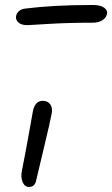

<svg xmlns="http://www.w3.org/2000/svg" viewBox="-20 -740 445 762"><path d="M88.9 -640.1Q64.5 -640.1 52.7 -651.1Q41 -662.1 43.9 -676.8Q45.9 -687 54.9 -695.6Q64 -704.1 81.1 -706.1Q192.9 -720.2 348.1 -720.2Q379.9 -720.2 393.8 -709.2Q407.7 -698.2 404.8 -686Q401.9 -669.4 386.5 -659.7Q371.1 -649.9 347.2 -649.9Q250.5 -649.9 170.9 -645Q91.3 -640.1 88.9 -640.1ZM95.2 2Q78.1 2 69.8 -17.3Q61.5 -36.6 66.9 -62Q81.5 -135.7 93.8 -204.8Q106 -273.9 110.8 -299.8Q119.1 -339.8 149.9 -339.8Q168.9 -339.8 179.2 -326.4Q189.5 -313 185.1 -289.1Q180.2 -261.7 154.1 -152.6Q127.9 -43.5 124 -25.9Q119.1 2 95.2 2Z"/></svg>

Font: Shantell Sans Irregular Bouncy
Style: Italic
Weight: 300
Italic angle: -11.31°
Designer: Stephen Nixon, Anya Danilova, Shantell Martin
Foundry: Arrow Type
Version: Version 1.006;[9816181b4]